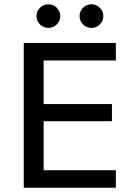

<svg xmlns="http://www.w3.org/2000/svg" viewBox="-20 -875 610 895"><path d="M520 0H90.8V-675H520V-593.3H183.3V-390H501.7V-310H183.3V-81.7H520ZM406.7 -745Q383.3 -745 367.1 -761.2Q350.8 -777.5 350.8 -800Q350.8 -822.5 367.1 -838.8Q383.3 -855 406.7 -855Q429.2 -855 445.4 -838.8Q461.7 -822.5 461.7 -800Q461.7 -777.5 445.4 -761.2Q429.2 -745 406.7 -745ZM205 -745Q182.5 -745 166.2 -761.2Q150 -777.5 150 -800Q150 -822.5 166.2 -838.8Q182.5 -855 205 -855Q228.3 -855 244.6 -838.8Q260.8 -822.5 260.8 -800Q260.8 -777.5 244.6 -761.2Q228.3 -745 205 -745Z"/></svg>

Font: Funnel Sans Light
Style: Regular
Weight: 400
Version: Version 1.000